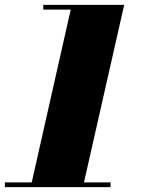

<svg xmlns="http://www.w3.org/2000/svg" viewBox="-56 -770 630 790"><path d="M-36 -19.5H74.5L235 -730.5H122V-750H455L289.5 -19.5H399V0H-36Z"/></svg>

Font: Bodoni* 11pt Fatface
Style: Italic
Weight: 900
Italic angle: -13°
Version: Version 2.3